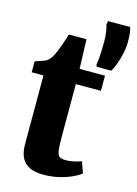

<svg xmlns="http://www.w3.org/2000/svg" viewBox="-124 -883 684 960"><g transform="rotate(15 218.0 -403.0)"><path d="M199 9.5Q133 9.5 102 -20.8Q71 -51 71 -114.5V-470H10V-526.5Q22.5 -531.5 34.8 -535.2Q47 -539 57.5 -543Q68 -547 75 -553.5Q82.5 -560.5 88 -568Q93.5 -575.5 98.2 -585.2Q103 -595 108 -607Q113.5 -619.5 119 -635Q124.5 -650.5 130.2 -667.5Q136 -684.5 140.5 -700.5H232L237 -548.5H368.5V-470H238.5V-197Q238.5 -147.5 242.2 -124.5Q246 -101.5 256.8 -95.5Q267.5 -89.5 288 -89.5Q309 -89.5 330.8 -94.5Q352.5 -99.5 368 -105.5L388.5 -47.5Q371 -33.5 341.8 -20.5Q312.5 -7.5 276 1Q239.5 9.5 199 9.5ZM392 -580.5 316.5 -581 313 -590.5Q316.5 -610 318.5 -641.8Q320.5 -673.5 320.5 -710.5Q320.5 -738.5 317.2 -761Q314 -783.5 309 -797.5L312.5 -816H427Q431 -804.5 433.2 -787.2Q435.5 -770 435.5 -741.5Q435.5 -711 428.5 -679.2Q421.5 -647.5 411.5 -621.5Q401.5 -595.5 392 -580.5Z"/></g></svg>

Font: Merriweather 36pt Black
Style: Regular
Weight: 900
Version: Version 2.100